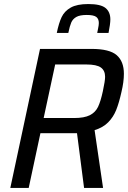

<svg xmlns="http://www.w3.org/2000/svg" viewBox="-20 -930 633 950"><path d="M178 -688H433Q522 -688 557.5 -657Q593 -626 593 -565Q593 -525 581 -475Q569 -421 555 -386Q541 -351 515.5 -325Q490 -299 448 -286L490 0H396L361 -271H325H180L122 0H31ZM489 -479Q500 -530 500 -550Q500 -581 479 -596Q458 -611 407 -611H253L196 -346H346Q397 -346 424.5 -360Q452 -374 465 -401Q478 -428 489 -479ZM526 -834Q526 -812 517 -767H461Q462 -773 465.5 -789.5Q469 -806 469 -816Q469 -837 456 -846.5Q443 -856 409 -856Q375 -856 357.5 -846Q340 -836 332.5 -818.5Q325 -801 318 -767H261Q271 -816 285 -845.5Q299 -875 330 -892.5Q361 -910 417 -910Q478 -910 502 -890.5Q526 -871 526 -834Z"/></svg>

Font: Saira Semi Condensed
Style: Italic
Weight: 400
Width: 4
Italic angle: -12°
Designer: Hector Gatti with collaboration of the Omnibus-Type team
Foundry: Omnibus-Type
Version: Version 1.001; ttfautohint (v1.8)